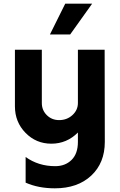

<svg xmlns="http://www.w3.org/2000/svg" viewBox="-20 -770 649 1042"><path d="M480 -750 360.8 -583H251L334 -750ZM547.9 -500 548.8 0Q548.8 114.3 475.1 183.1Q401.4 252 277.8 252Q188 252 119.1 221.2V82Q188.5 131.8 279.8 131.8Q334 131.8 368.4 97.9Q402.8 64 402.8 0V-50.8Q342.3 9.8 258.8 9.8Q175.8 9.8 118.4 -49.1Q61 -107.9 61 -192.9V-500H207V-210.9Q207 -171.9 234.1 -145Q261.2 -118.2 300.8 -118.2Q343.3 -118.2 373 -145.3Q402.8 -172.4 402.8 -210.9V-500Z"/></svg>

Font: Orkney
Style: Bold
Weight: 700
Designer: Samuel Oakes and Alfredo Marco Pradil
Foundry: Alfredo Marco Pradil
Version: 1.0